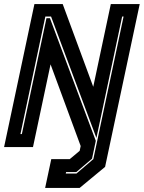

<svg xmlns="http://www.w3.org/2000/svg" viewBox="-26 -720 704 940"><path d="M195 200 225 59H315.5L364 18.5L369 -5L221.5 -405L135.5 0H-6L142.5 -700H281L430.5 -295L516.5 -700H658L488.5 97L364 200ZM296 129.5H348.5L431 59L579 -639H572L446 -44.5L224 -639H196L74 -63.5H81L201.5 -631H218.5L443 -30.5L424.5 57L347.5 122.5H297.5Z"/></svg>

Font: Tourney Condensed ExtraBold
Style: Italic
Weight: 800
Width: 3
Italic angle: -12°
Designer: Tyler Finck
Foundry: Etcetera Type Co
Version: Version 1.010; ttfautohint (v1.8.3)